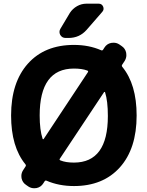

<svg xmlns="http://www.w3.org/2000/svg" viewBox="-20 -1003 783 1023"><path d="M448.2 -618.2Q452.1 -624 445.3 -627Q417 -637.7 374 -637.7Q191.4 -637.7 191.4 -387.7Q191.4 -310.5 207 -263.7Q207 -261.7 209.5 -261.2Q211.9 -260.7 212.9 -262.7ZM374 -136.7Q554.7 -136.7 554.7 -384.8Q554.7 -464.8 540 -510.7Q540 -512.7 537.6 -513.2Q535.2 -513.7 534.2 -511.7L298.8 -157.2Q294.9 -151.4 301.8 -148.4Q330.1 -136.7 374 -136.7ZM329.1 -800.8Q310.5 -800.8 300.8 -817.4Q296.9 -825.2 296.9 -833Q296.9 -841.8 301.8 -849.6L352.5 -934.6Q367.2 -957 390.6 -970.2Q414.1 -983.4 440.4 -983.4H505.9Q522.5 -983.4 529.3 -968.3Q536.1 -953.1 525.4 -940.4L441.4 -843.8Q403.3 -800.8 345.7 -800.8ZM536.1 -749Q548.8 -769.5 572.3 -774.4Q579.1 -775.4 585 -775.4Q601.6 -775.4 615.2 -766.6L627.9 -757.8Q647.5 -745.1 652.3 -721.7Q653.3 -715.8 653.3 -709Q653.3 -693.4 644.5 -678.7L630.9 -658.2Q627 -652.3 631.8 -646.5Q708 -553.7 708 -387.7Q708 -210.9 618.7 -111.3Q529.3 -11.7 374 -11.7Q293.9 -11.7 228.5 -40Q221.7 -43 217.8 -37.1L210.9 -26.4Q198.2 -5.9 174.8 -1Q168 0 162.1 0Q145.5 0 131.8 -8.8L119.1 -17.6Q99.6 -30.3 94.7 -53.7Q93.8 -59.6 93.8 -65.4Q93.8 -82 103.5 -96.7L116.2 -116.2Q120.1 -122.1 115.2 -127.9Q39.1 -220.7 39.1 -387.7Q39.1 -563.5 128.4 -663.6Q217.8 -763.7 374 -763.7Q454.1 -763.7 518.6 -735.4Q525.4 -732.4 529.3 -738.3Z"/></svg>

Font: Gen Jyuu Gothic Bold
Style: Bold
Weight: 700
Designer: [Source Han Sans]
Ryoko NISHIZUKA  (kana & ideographs); Paul D. Hunt (Latin, Greek & Cyrillic); Wenlong ZHANG  (bopomofo
Version: Version 1.002.20150607